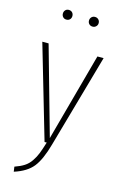

<svg xmlns="http://www.w3.org/2000/svg" viewBox="-137 -781 656 1037"><g transform="rotate(15 191.0 -262.5)"><path d="M112.8 -723.1Q125.5 -723.1 132.8 -715.3Q140.1 -707.5 140.1 -695.8Q140.1 -684.1 132.8 -676.5Q125.5 -668.9 112.8 -668.9Q101.6 -668.9 94.2 -676.8Q86.9 -684.6 86.9 -695.8Q86.9 -707.5 94.2 -715.3Q101.6 -723.1 112.8 -723.1ZM287.1 -695.8Q287.1 -684.6 279.3 -676.8Q271.5 -668.9 259.8 -668.9Q248 -668.9 240.5 -676.5Q232.9 -684.1 232.9 -695.8Q232.9 -707.5 240.5 -715.3Q248 -723.1 259.8 -723.1Q271.5 -723.1 279.3 -715.3Q287.1 -707.5 287.1 -695.8ZM361.8 -520 213.9 2Q189 91.8 155.5 133.8Q122.1 175.8 51.8 198.2L47.9 170.9Q80.1 159.7 100.8 146.2Q121.6 132.8 136.7 110.6Q151.9 88.4 161.1 64.9Q170.4 41.5 183.1 0H170.9L19 -520H54.2L192.9 -27.8L327.1 -520Z"/></g></svg>

Font: Fira Sans Compressed UltraLight
Style: Regular
Weight: 200
Width: 1
Designer: Carrois Corporate & Edenspiekermann AG
Foundry: Carrois Corporate GbR & Edenspiekermann AG
Version: Version 4.203;PS 004.203;hotconv 1.0.88;makeotf.lib2.5.64775